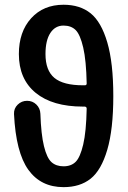

<svg xmlns="http://www.w3.org/2000/svg" viewBox="-20 -770 540 810"><path d="M337.9 -410.2Q345.7 -410.2 345.7 -418Q343.8 -514.6 331.1 -569.3Q318.4 -624 299.3 -643.1Q280.3 -662.1 248 -662.1Q212.9 -662.1 192.4 -630.9Q171.9 -599.6 171.9 -542Q171.9 -472.7 209.5 -441.4Q247.1 -410.2 330.1 -410.2ZM248 19.5Q152.3 19.5 99.6 -53.7Q46.9 -127 39.1 -289.1Q38.1 -312.5 54.7 -328.6Q71.3 -344.7 94.2 -344.7Q117.2 -344.7 133.3 -329.1Q149.4 -313.5 150.4 -290Q153.3 -203.1 165.5 -153.3Q177.7 -103.5 197.3 -85.9Q216.8 -68.4 248 -68.4Q280.3 -68.4 299.3 -87.4Q318.4 -106.4 331.1 -160.6Q343.8 -214.8 345.7 -311.5Q345.7 -319.3 337.9 -320.3H330.1Q201.2 -320.3 130.4 -378.4Q59.6 -436.5 59.6 -542Q59.6 -635.7 111.3 -692.9Q163.1 -750 248 -750Q317.4 -750 362.3 -713.9Q407.2 -677.7 432.6 -591.3Q458 -504.9 458 -364.7Q458 -224.6 432.6 -138.2Q407.2 -51.8 362.3 -16.1Q317.4 19.5 248 19.5Z"/></svg>

Font: Rounded Mgen+ 2m medium
Style: Regular
Weight: 500
Designer: [Source Han Sans]
Ryoko NISHIZUKA  (kana & ideographs); Paul D. Hunt (Latin, Greek & Cyrillic); Wenlong ZHANG  (bopomofo
Version: Version 1.059.20150602